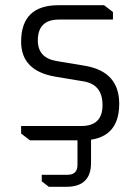

<svg xmlns="http://www.w3.org/2000/svg" viewBox="-20 -538 538 736"><path d="M61 -26V-55H292Q373 -55 373 -135Q373 -214 301 -226L193 -244Q61 -266 61 -378Q61 -518 204 -518H379L413 -492V-463H206Q125 -463 125 -383Q125 -316 197 -304L305 -286Q437 -264 437 -140Q437 0 293 0H95ZM140 132H239Q277 132 277 94V-28H329V86Q329 178 235 178H167L140 157Z"/></svg>

Font: Oxanium Light
Style: Regular
Weight: 300
Designer: Severin Meyer
Version: Version 1.000